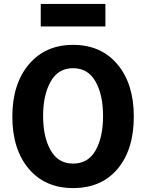

<svg xmlns="http://www.w3.org/2000/svg" viewBox="-20 -940 823 980"><path d="M663 -345Q663 -177 580.5 -78.5Q498 20 353 20Q210 20 126.5 -79Q43 -178 43 -345Q43 -511 127 -611Q211 -711 353 -711Q496 -711 579.5 -611.5Q663 -512 663 -345ZM353 -105Q430 -105 468 -172.5Q506 -240 506 -348Q506 -456 467.5 -524Q429 -592 353 -592Q277 -592 238.5 -523.5Q200 -455 200 -348Q200 -241 238.5 -173Q277 -105 353 -105ZM518 -805H188V-920H518Z"/></svg>

Font: Repo
Style: Bold
Weight: 700
Designer: Stefan Peev
Foundry: Context Ltd
Version: Version 001.000